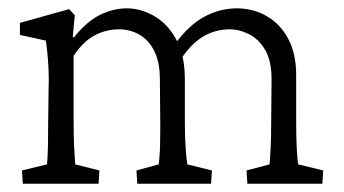

<svg xmlns="http://www.w3.org/2000/svg" viewBox="-20 -445 832 465"><path d="M35.2 0 33.2 -32.2 93.8 -46.9Q94.7 -54.7 95.2 -64.5Q95.7 -74.2 96.2 -94.7Q96.7 -115.2 96.7 -152.3L97.7 -229.5Q98.6 -251 97.7 -273.9Q96.7 -296.9 94.7 -316.9Q92.8 -336.9 90.8 -346.7L28.3 -360.4V-389.6L147.5 -422.9L161.1 -408.2L156.2 -355.5L159.2 -354.5Q189.5 -392.6 221.7 -408.7Q253.9 -424.8 287.1 -424.8Q320.3 -424.8 352.5 -406.7Q384.8 -388.7 406.2 -350.6Q427.7 -312.5 427.7 -252.9V-149.4Q427.7 -113.3 429.7 -85.4Q431.6 -57.6 433.6 -46.9L493.2 -32.2L491.2 0H312.5L310.5 -32.2L364.3 -46.9Q365.2 -54.7 366.2 -64.9Q367.2 -75.2 367.7 -93.3Q368.2 -111.3 368.2 -140.6L367.2 -252.9Q367.2 -295.9 353 -322.8Q338.9 -349.6 316.4 -361.8Q293.9 -374 268.6 -374Q236.3 -374 208.5 -358.9Q180.7 -343.8 158.2 -309.6V-161.1Q158.2 -113.3 159.7 -85.9Q161.1 -58.6 162.1 -46.9L220.7 -32.2L218.8 0ZM579.1 0 577.1 -32.2 632.8 -46.9Q633.8 -54.7 634.3 -64.9Q634.8 -75.2 635.7 -93.3Q636.7 -111.3 636.7 -140.6L637.7 -252.9Q637.7 -297.9 622.1 -324.2Q606.4 -350.6 583 -362.3Q559.6 -374 537.1 -374Q501 -374 471.2 -356Q441.4 -337.9 417 -299.8L401.4 -335Q435.5 -382.8 473.6 -403.8Q511.7 -424.8 553.7 -424.8Q592.8 -424.8 625.5 -406.2Q658.2 -387.7 677.7 -351.6Q697.3 -315.4 697.3 -262.7V-149.4Q697.3 -113.3 698.7 -85.4Q700.2 -57.6 702.1 -46.9L762.7 -32.2L760.7 0Z"/></svg>

Font: Crimson Pro Light
Style: Regular
Weight: 300
Designer: Jacques Le Bailly
Foundry: Baron von Fonthausen
Version: Version 1.003